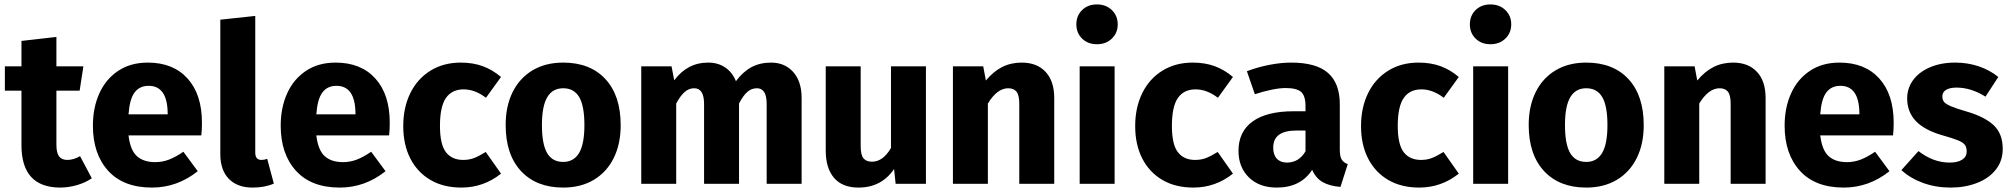

<svg xmlns="http://www.w3.org/2000/svg" viewBox="-20 -831 9090 868"><path d="M395 -25Q366 -5 327.5 6Q289 17 251 17Q77 16 77 -175V-421H2V-531H77V-646L235 -664V-531H357L340 -421H235V-177Q235 -140 247 -124Q259 -108 285 -108Q312 -108 342 -125Z M890 -219H561Q569 -152 599 -125Q629 -98 682 -98Q714 -98 744 -109.5Q774 -121 809 -145L874 -57Q781 17 667 17Q538 17 469 -59Q400 -135 400 -263Q400 -344 429 -408.5Q458 -473 514 -510.5Q570 -548 648 -548Q763 -548 828 -476Q893 -404 893 -276Q893 -243 890 -219ZM738 -321Q736 -443 652 -443Q611 -443 588.5 -413Q566 -383 561 -314H738Z M976 -135V-742L1134 -759V-141Q1134 -108 1162 -108Q1176 -108 1188 -113L1218 -1Q1177 17 1122 17Q1053 17 1014.5 -22.5Q976 -62 976 -135Z M1739 -219H1410Q1418 -152 1448 -125Q1478 -98 1531 -98Q1563 -98 1593 -109.5Q1623 -121 1658 -145L1723 -57Q1630 17 1516 17Q1387 17 1318 -59Q1249 -135 1249 -263Q1249 -344 1278 -408.5Q1307 -473 1363 -510.5Q1419 -548 1497 -548Q1612 -548 1677 -476Q1742 -404 1742 -276Q1742 -243 1739 -219ZM1587 -321Q1585 -443 1501 -443Q1460 -443 1437.5 -413Q1415 -383 1410 -314H1587Z M2245 -483 2177 -389Q2127 -427 2076 -427Q2023 -427 1996 -388Q1969 -349 1969 -262Q1969 -178 1996 -143Q2023 -108 2074 -108Q2101 -108 2123 -116.5Q2145 -125 2176 -144L2245 -46Q2166 17 2066 17Q1985 17 1926 -17.5Q1867 -52 1835 -114.5Q1803 -177 1803 -261Q1803 -345 1835 -410Q1867 -475 1926 -511.5Q1985 -548 2063 -548Q2118 -548 2162 -532Q2206 -516 2245 -483Z M2786 -265Q2786 -180 2754.5 -116.5Q2723 -53 2664.5 -18Q2606 17 2526 17Q2405 17 2335.5 -57.5Q2266 -132 2266 -266Q2266 -351 2297.5 -414.5Q2329 -478 2387.5 -513Q2446 -548 2526 -548Q2648 -548 2717 -473.5Q2786 -399 2786 -265ZM2430 -266Q2430 -179 2453.5 -139Q2477 -99 2526 -99Q2574 -99 2598 -139.5Q2622 -180 2622 -265Q2622 -352 2598.5 -392Q2575 -432 2526 -432Q2478 -432 2454 -391.5Q2430 -351 2430 -266Z M3604 -388V0H3446V-361Q3446 -432 3402 -432Q3377 -432 3358 -415Q3339 -398 3321 -363V0H3163V-361Q3163 -432 3118 -432Q3094 -432 3074.5 -414.5Q3055 -397 3037 -363V0H2879V-531H3016L3028 -468Q3058 -508 3096 -528Q3134 -548 3182 -548Q3226 -548 3258.5 -526Q3291 -504 3307 -464Q3339 -507 3377.5 -527.5Q3416 -548 3466 -548Q3528 -548 3566 -505.5Q3604 -463 3604 -388Z M4166 0H4029L4022 -67Q3965 17 3861 17Q3788 17 3750.5 -27Q3713 -71 3713 -150V-531H3871V-170Q3871 -131 3883.5 -115.5Q3896 -100 3922 -100Q3972 -100 4008 -162V-531H4166Z M4746 -388V0H4588V-361Q4588 -401 4575.5 -416.5Q4563 -432 4538 -432Q4488 -432 4446 -363V0H4288V-531H4425L4437 -467Q4471 -508 4510.5 -528Q4550 -548 4599 -548Q4668 -548 4707 -506Q4746 -464 4746 -388Z M5019 0H4861V-531H5019ZM5033 -721Q5033 -682 5006.5 -656.5Q4980 -631 4939 -631Q4898 -631 4872 -656.5Q4846 -682 4846 -721Q4846 -760 4872 -785.5Q4898 -811 4939 -811Q4980 -811 5006.5 -785.5Q5033 -760 5033 -721Z M5554 -483 5486 -389Q5436 -427 5385 -427Q5332 -427 5305 -388Q5278 -349 5278 -262Q5278 -178 5305 -143Q5332 -108 5383 -108Q5410 -108 5432 -116.5Q5454 -125 5485 -144L5554 -46Q5475 17 5375 17Q5294 17 5235 -17.5Q5176 -52 5144 -114.5Q5112 -177 5112 -261Q5112 -345 5144 -410Q5176 -475 5235 -511.5Q5294 -548 5372 -548Q5427 -548 5471 -532Q5515 -516 5554 -483Z M6073 -89 6040 14Q5991 10 5960 -7.5Q5929 -25 5912 -63Q5860 17 5752 17Q5673 17 5626 -29Q5579 -75 5579 -149Q5579 -236 5643 -282Q5707 -328 5828 -328H5882V-351Q5882 -398 5862 -415.5Q5842 -433 5792 -433Q5766 -433 5729 -425.5Q5692 -418 5653 -405L5617 -509Q5667 -528 5719.5 -538Q5772 -548 5817 -548Q5931 -548 5984 -501Q6037 -454 6037 -360V-154Q6037 -124 6045.5 -110Q6054 -96 6073 -89ZM5882 -147V-241H5843Q5789 -241 5762.5 -222Q5736 -203 5736 -163Q5736 -131 5752.5 -113.5Q5769 -96 5798 -96Q5852 -96 5882 -147Z M6575 -483 6507 -389Q6457 -427 6406 -427Q6353 -427 6326 -388Q6299 -349 6299 -262Q6299 -178 6326 -143Q6353 -108 6404 -108Q6431 -108 6453 -116.5Q6475 -125 6506 -144L6575 -46Q6496 17 6396 17Q6315 17 6256 -17.5Q6197 -52 6165 -114.5Q6133 -177 6133 -261Q6133 -345 6165 -410Q6197 -475 6256 -511.5Q6315 -548 6393 -548Q6448 -548 6492 -532Q6536 -516 6575 -483Z M6798 0H6640V-531H6798ZM6812 -721Q6812 -682 6785.5 -656.5Q6759 -631 6718 -631Q6677 -631 6651 -656.5Q6625 -682 6625 -721Q6625 -760 6651 -785.5Q6677 -811 6718 -811Q6759 -811 6785.5 -785.5Q6812 -760 6812 -721Z M7411 -265Q7411 -180 7379.5 -116.5Q7348 -53 7289.5 -18Q7231 17 7151 17Q7030 17 6960.5 -57.5Q6891 -132 6891 -266Q6891 -351 6922.5 -414.5Q6954 -478 7012.5 -513Q7071 -548 7151 -548Q7273 -548 7342 -473.5Q7411 -399 7411 -265ZM7055 -266Q7055 -179 7078.5 -139Q7102 -99 7151 -99Q7199 -99 7223 -139.5Q7247 -180 7247 -265Q7247 -352 7223.5 -392Q7200 -432 7151 -432Q7103 -432 7079 -391.5Q7055 -351 7055 -266Z M7962 -388V0H7804V-361Q7804 -401 7791.5 -416.5Q7779 -432 7754 -432Q7704 -432 7662 -363V0H7504V-531H7641L7653 -467Q7687 -508 7726.5 -528Q7766 -548 7815 -548Q7884 -548 7923 -506Q7962 -464 7962 -388Z M8538 -219H8209Q8217 -152 8247 -125Q8277 -98 8330 -98Q8362 -98 8392 -109.5Q8422 -121 8457 -145L8522 -57Q8429 17 8315 17Q8186 17 8117 -59Q8048 -135 8048 -263Q8048 -344 8077 -408.5Q8106 -473 8162 -510.5Q8218 -548 8296 -548Q8411 -548 8476 -476Q8541 -404 8541 -276Q8541 -243 8538 -219ZM8386 -321Q8384 -443 8300 -443Q8259 -443 8236.5 -413Q8214 -383 8209 -314H8386Z M9014 -483 8956 -394Q8891 -435 8825 -435Q8794 -435 8777.5 -424.5Q8761 -414 8761 -395Q8761 -380 8768.5 -370.5Q8776 -361 8799 -351Q8822 -341 8870 -327Q8953 -303 8993.5 -264.5Q9034 -226 9034 -158Q9034 -104 9003 -64.5Q8972 -25 8918 -4Q8864 17 8798 17Q8731 17 8673.5 -4Q8616 -25 8576 -62L8653 -148Q8720 -96 8794 -96Q8830 -96 8850.5 -109Q8871 -122 8871 -146Q8871 -165 8863 -176Q8855 -187 8832 -196.5Q8809 -206 8759 -220Q8680 -243 8641 -284Q8602 -325 8602 -386Q8602 -432 8628.5 -468.5Q8655 -505 8704.5 -526.5Q8754 -548 8819 -548Q8876 -548 8926 -531Q8976 -514 9014 -483Z"/></svg>

Font: Statis Sans
Style: Bold
Weight: 700
Designer: bBox Type GmbH
Foundry: bBox Type GmbH
Version: Version 1.000